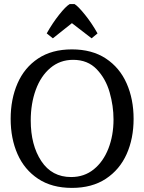

<svg xmlns="http://www.w3.org/2000/svg" viewBox="-20 -904 703 937"><path d="M208 -741Q236 -791 268.5 -832Q301 -873 320 -884H344Q361 -874 394.5 -832.5Q428 -791 456 -741L427 -717L331 -791L238 -717ZM32 -324Q32 -420 65.5 -497Q99 -574 166 -618.5Q233 -663 331 -663Q429 -663 496.5 -618.5Q564 -574 598 -497Q632 -420 632 -324Q632 -228 598 -152Q564 -76 496.5 -31.5Q429 13 331 13Q233 13 166 -31.5Q99 -76 65.5 -152Q32 -228 32 -324ZM534 -321Q534 -387 515 -453.5Q496 -520 452 -566Q408 -612 337 -612Q273 -612 226 -572.5Q179 -533 154.5 -465.5Q130 -398 130 -316Q130 -196 181.5 -118Q233 -40 327 -40Q391 -40 437.5 -77.5Q484 -115 509 -179Q534 -243 534 -321Z"/></svg>

Font: Kurale
Style: Regular
Weight: 400
Designer: Eduardo Rodriguez Tunni
Foundry: Eduardo Rodriguez Tunni
Version: Version 2.000